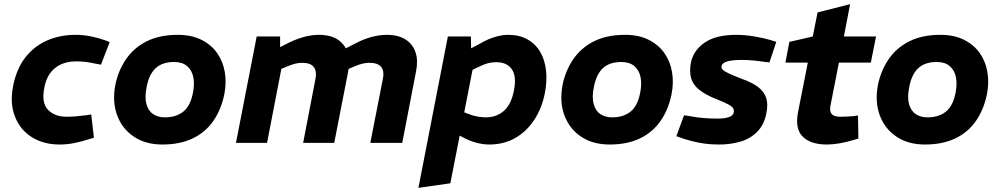

<svg xmlns="http://www.w3.org/2000/svg" viewBox="-20 -689 4822 926"><path d="M268 8Q190 8 133.5 -27.5Q77 -63 52 -127Q27 -191 43 -273Q59 -356 101.5 -411Q144 -466 206.5 -493.5Q269 -521 345 -521Q381 -521 416.5 -514Q452 -507 489 -494L509 -486L467 -377L435 -383Q413 -388 391.5 -390.5Q370 -393 349 -393Q284 -393 244.5 -360Q205 -327 194 -267Q179 -194 211 -160Q243 -126 302 -126Q339 -126 394 -133L420 -137L433 -25L410 -18Q370 -5 335.5 1.5Q301 8 268 8Z M763 8Q682 8 625.5 -30Q569 -68 545 -133Q521 -198 536 -278Q550 -348 587.5 -403Q625 -458 687 -489.5Q749 -521 838 -521Q903 -521 950.5 -497.5Q998 -474 1026.5 -434Q1055 -394 1064 -342.5Q1073 -291 1062 -235Q1047 -161 1009 -106Q971 -51 909.5 -21.5Q848 8 763 8ZM775 -123Q830 -123 864.5 -151Q899 -179 911 -244Q919 -286 912 -318.5Q905 -351 882 -370.5Q859 -390 820 -390Q762 -390 730 -359.5Q698 -329 687 -268Q677 -219 686.5 -186Q696 -153 719.5 -138Q743 -123 775 -123Z M1118 0 1218 -513H1331V-425L1297 -444L1359 -476Q1401 -498 1441 -509.5Q1481 -521 1517 -521Q1574 -521 1608.5 -498.5Q1643 -476 1656 -435.5Q1669 -395 1659 -343L1592 0H1442L1501 -306Q1509 -345 1493.5 -365.5Q1478 -386 1437 -386Q1421 -386 1404.5 -382Q1388 -378 1371 -371L1337 -357L1268 0ZM1766 0 1827 -311Q1834 -346 1818.5 -366Q1803 -386 1761 -386Q1744 -386 1728 -382Q1712 -378 1695 -371L1653 -353L1624 -444L1693 -479Q1732 -500 1771 -510.5Q1810 -521 1845 -521Q1901 -521 1936 -498.5Q1971 -476 1984 -437Q1997 -398 1987 -347L1920 0Z M2339 8Q2308 8 2274.5 -1.5Q2241 -11 2214 -26L2158 -55L2206 -152L2246 -137Q2264 -130 2285.5 -126.5Q2307 -123 2323 -123Q2375 -123 2410.5 -154.5Q2446 -186 2459 -254Q2472 -321 2448.5 -355Q2425 -389 2374 -389Q2352 -389 2334.5 -384.5Q2317 -380 2294 -369L2254 -350L2239 -449L2294 -478Q2329 -499 2364.5 -510Q2400 -521 2431 -521Q2485 -521 2524 -499Q2563 -477 2585.5 -438.5Q2608 -400 2613.5 -349Q2619 -298 2608 -241Q2594 -168 2557 -111.5Q2520 -55 2465 -23.5Q2410 8 2339 8ZM1998 217 2140 -513H2251L2253 -418L2267 -393L2152 195Z M2920 8Q2839 8 2782.5 -30Q2726 -68 2702 -133Q2678 -198 2693 -278Q2707 -348 2744.5 -403Q2782 -458 2844 -489.5Q2906 -521 2995 -521Q3060 -521 3107.5 -497.5Q3155 -474 3183.5 -434Q3212 -394 3221 -342.5Q3230 -291 3219 -235Q3204 -161 3166 -106Q3128 -51 3066.5 -21.5Q3005 8 2920 8ZM2932 -123Q2987 -123 3021.5 -151Q3056 -179 3068 -244Q3076 -286 3069 -318.5Q3062 -351 3039 -370.5Q3016 -390 2977 -390Q2919 -390 2887 -359.5Q2855 -329 2844 -268Q2834 -219 2843.5 -186Q2853 -153 2876.5 -138Q2900 -123 2932 -123Z M3450 8Q3398 8 3355.5 0Q3313 -8 3271 -22L3242 -32L3279 -133L3306 -129Q3342 -122 3376 -119.5Q3410 -117 3442 -117Q3475 -117 3496 -124.5Q3517 -132 3519 -148Q3521 -158 3515.5 -167Q3510 -176 3491.5 -186Q3473 -196 3435 -211Q3384 -231 3353.5 -255Q3323 -279 3313.5 -311Q3304 -343 3312 -386Q3324 -446 3378.5 -483.5Q3433 -521 3531 -521Q3572 -521 3617 -513.5Q3662 -506 3696 -496L3724 -487L3691 -388L3672 -390Q3639 -395 3611 -397.5Q3583 -400 3560 -400Q3513 -400 3488 -393Q3463 -386 3460 -370Q3458 -361 3465.5 -353Q3473 -345 3494.5 -335Q3516 -325 3560 -308Q3610 -290 3638 -268Q3666 -246 3675.5 -216Q3685 -186 3676 -142Q3665 -86 3631 -52.5Q3597 -19 3549.5 -5.5Q3502 8 3450 8Z M3967 8Q3891 8 3852 -29.5Q3813 -67 3829 -149L3876 -387H3768L3787 -487L3900 -513L3923 -629L4080 -669L4050 -513H4205L4180 -387H4026L3985 -178Q3980 -153 3991 -139.5Q4002 -126 4033 -126Q4053 -126 4068 -127Q4083 -128 4097 -129L4118 -132L4120 -21L4094 -13Q4060 -3 4028 2.5Q3996 8 3967 8Z M4441 8Q4360 8 4303.5 -30Q4247 -68 4223 -133Q4199 -198 4214 -278Q4228 -348 4265.5 -403Q4303 -458 4365 -489.5Q4427 -521 4516 -521Q4581 -521 4628.5 -497.5Q4676 -474 4704.5 -434Q4733 -394 4742 -342.5Q4751 -291 4740 -235Q4725 -161 4687 -106Q4649 -51 4587.5 -21.5Q4526 8 4441 8ZM4453 -123Q4508 -123 4542.5 -151Q4577 -179 4589 -244Q4597 -286 4590 -318.5Q4583 -351 4560 -370.5Q4537 -390 4498 -390Q4440 -390 4408 -359.5Q4376 -329 4365 -268Q4355 -219 4364.5 -186Q4374 -153 4397.5 -138Q4421 -123 4453 -123Z"/></svg>

Font: REM SemiBold
Style: Italic
Weight: 600
Italic angle: -11°
Designer: Octavio Pardo
Foundry: Ashler Design
Version: Version 1.005;gftools[0.9.28]